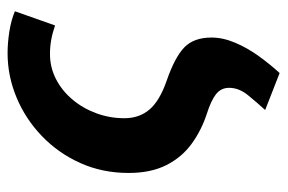

<svg xmlns="http://www.w3.org/2000/svg" viewBox="-142 -406 736 491"><g transform="rotate(-90 225.5 -160.0)"><path d="M284.7 187.6 190.2 150.6Q209.5 129.5 228.2 106.5Q246.9 83.5 246.9 58.5Q246.9 37.6 230.5 24.8Q214.2 12.1 180.2 1.3Q138.1 -12.5 103.8 -37.4Q69.4 -62.4 49.3 -102Q29.2 -141.6 29.2 -198.5Q29.2 -265.7 54.6 -322.1Q79.9 -378.5 123.6 -420.4Q167.2 -462.3 222.2 -485.2Q277.2 -508.1 335.5 -508.1Q362.4 -508.1 391.4 -503.5Q420.4 -498.8 442.7 -489.4L406.4 -386.7Q386.5 -393.6 369.1 -396.6Q351.8 -399.7 333.5 -399.7Q299.5 -399.7 269.8 -384.6Q240 -369.4 217.4 -342.7Q194.7 -316 182 -281.6Q169.2 -247.2 169.2 -209.4Q169.2 -171.7 191.1 -145.6Q213 -119.5 264.5 -101.5Q325.2 -80.5 350.3 -56.2Q375.5 -31.8 375.5 13.3Q375.5 42.7 362.2 74Q348.9 105.3 328 134.3Q307.1 163.2 284.7 187.6Z"/></g></svg>

Font: Source Sans 3 VF
Style: Italic
Weight: 200
Italic angle: -11°
Designer: Paul D. Hunt
Foundry: Adobe Systems Incorporated
Version: Version 3.042;hotconv 1.0.118;makeotfexe 2.5.65603